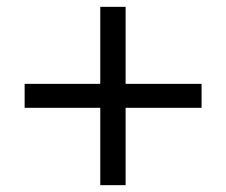

<svg xmlns="http://www.w3.org/2000/svg" viewBox="-20 -573 661 561"><path d="M273 -32V-258H52V-328H273V-553H347V-328H569V-258H347V-32Z"/></svg>

Font: Ruda
Style: Regular
Weight: 400
Designer: Mariela Monsalve and Angelina Sanchez
Foundry: Mariela Monsalve and Angelina Sanchez
Version: Version 2.000